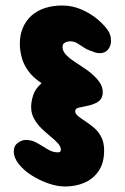

<svg xmlns="http://www.w3.org/2000/svg" viewBox="-20 -667 454 697"><path d="M216 10Q188 10 156 -1Q124 -12 95.5 -30Q67 -48 48.5 -71Q30 -94 30 -118Q30 -138 45 -148.5Q60 -159 73 -159Q92 -159 106.5 -152Q121 -145 134 -136.5Q147 -128 160.5 -121Q174 -114 190 -114Q194 -114 196.5 -115Q199 -116 200 -118.5Q201 -121 201 -123Q201 -135 190 -147Q179 -159 163 -172Q147 -185 131 -200.5Q115 -216 104 -235.5Q93 -255 93 -279Q93 -298 100.5 -321.5Q108 -345 131 -365Q99 -386 81.5 -411Q64 -436 58 -461.5Q52 -487 52 -508Q52 -540 63 -566Q74 -592 94 -610Q114 -628 142.5 -637.5Q171 -647 206 -647Q243 -647 277 -632Q311 -617 337 -594.5Q363 -572 376 -550Q376 -550 379.5 -541Q383 -532 383 -519Q383 -500 372 -487Q361 -474 343 -474Q331 -474 322.5 -477.5Q314 -481 314 -481Q297 -486 284.5 -494.5Q272 -503 260.5 -510Q249 -517 235 -517Q227 -517 220.5 -514.5Q214 -512 210.5 -508Q207 -504 207 -497Q207 -482 219 -469Q231 -456 250 -443.5Q269 -431 289 -417.5Q309 -404 325 -388Q338 -375 345.5 -361.5Q353 -348 353 -331Q353 -324 351 -318Q349 -312 346 -307.5Q343 -303 338.5 -299.5Q334 -296 328 -293Q314 -286 296 -282.5Q278 -279 265.5 -276Q253 -273 253 -264Q253 -254 263.5 -245.5Q274 -237 289.5 -227Q305 -217 321 -203.5Q337 -190 347.5 -170Q358 -150 358 -121Q358 -75 338 -46Q318 -17 286 -3.5Q254 10 216 10Z"/></svg>

Font: Sour Gummy Black
Style: Regular
Weight: 900
Version: Version 1.000